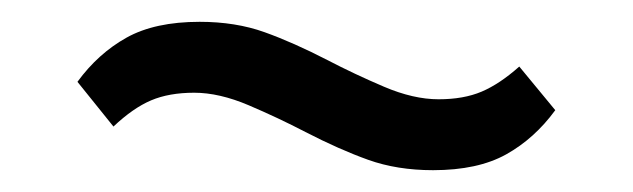

<svg xmlns="http://www.w3.org/2000/svg" viewBox="-20 -393 580 176"><path d="M377 -237Q344 -237 317.5 -246.5Q291 -256 260 -272Q235 -285 208 -296.5Q181 -308 158 -308Q135 -308 118.5 -301Q102 -294 84 -277L51 -318Q70 -344 96 -358.5Q122 -373 163 -373Q196 -373 222.5 -363.5Q249 -354 280 -338Q305 -325 332 -313.5Q359 -302 382 -302Q405 -302 421.5 -309Q438 -316 456 -332L489 -292Q470 -266 444 -251.5Q418 -237 377 -237Z"/></svg>

Font: IBM Plex Sans Condensed
Style: Regular
Weight: 400
Width: 3
Designer: Mike Abbink, Paul van der Laan, Pieter van Rosmalen
Foundry: Bold Monday
Version: Version 1.1